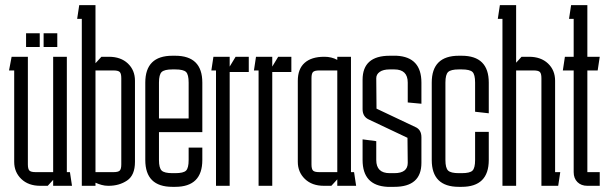

<svg xmlns="http://www.w3.org/2000/svg" viewBox="-20 -720 2349 744"><path d="M186 -53V-500H239V-53H251L259 0H186V-23L165 0H136Q90 0 62.5 -26.5Q35 -53 35 -93V-447H15L25 -500H88V-83Q88 -65 94 -59Q100 -53 118 -53ZM81 -591H134V-538H81ZM149 -591H202V-538H149Z M297 0V-647H279L287 -700H350V-475L373 -500H402Q448 -500 475.5 -474Q503 -448 503 -407V-93Q503 -41 472.5 -20.5Q442 0 401 0H399Q386 0 373.5 -3.5Q361 -7 350 -12V0ZM420 -53Q438 -53 444 -59Q450 -65 450 -83V-417Q450 -435 444 -441Q438 -447 420 -447H350V-53Z M543 -100V-400Q543 -504 648 -504H659Q764 -504 764 -400V-208H596V-100Q596 -69 606.5 -59Q617 -49 648 -49H659Q691 -49 701 -59Q711 -69 711 -100V-148H764V-100Q764 4 659 4H648Q543 4 543 -100ZM711 -400Q711 -431 701 -441Q691 -451 659 -451H648Q617 -451 606.5 -441Q596 -431 596 -400V-261H711Z M870 -500V-462L893 -500H944V-441H870V0H817V-447H799L807 -500Z M1035 -500V-462L1058 -500H1109V-441H1035V0H982V-447H964L972 -500Z M1235 0Q1189 0 1161.5 -26.5Q1134 -53 1134 -93V-407Q1134 -453 1160.5 -476.5Q1187 -500 1236 -500H1238Q1251 -500 1263.5 -497Q1276 -494 1287 -488V-500H1340V-53H1352L1360 0H1287V-25L1264 0ZM1217 -447Q1199 -447 1193 -441Q1187 -435 1187 -417V-83Q1187 -65 1193 -59Q1199 -53 1217 -53H1287V-447Z M1385 -180 1438 -173V-100Q1438 -49 1490 -49H1508Q1560 -49 1560 -89L1559 -186L1409 -257Q1385 -268 1385 -297V-411Q1385 -504 1490 -504H1517Q1613 -499 1613 -400V-318L1560 -323V-400Q1560 -451 1508 -451H1490Q1465 -451 1451.5 -441.5Q1438 -432 1438 -417L1439 -299L1589 -228Q1613 -218 1613 -188V-89Q1613 4 1508 4H1481Q1385 -1 1385 -100Z M1653 -100V-400Q1653 -504 1758 -504H1769Q1874 -504 1874 -400V-281L1821 -287V-400Q1821 -431 1811 -441Q1801 -451 1769 -451H1758Q1727 -451 1716.5 -441Q1706 -431 1706 -400V-100Q1706 -69 1716.5 -59Q1727 -49 1758 -49H1769Q1801 -49 1811 -59Q1821 -69 1821 -100V-209H1874V-100Q1874 4 1769 4H1758Q1653 4 1653 -100Z M1927 0V-647H1909L1917 -700H1980V-477L2001 -500H2030Q2076 -500 2103.5 -474Q2131 -448 2131 -407V-53H2151L2143 0H2078V-417Q2078 -435 2072 -441Q2066 -447 2048 -447H1980V0Z M2304 -53V0H2256Q2232 0 2217.5 -14.5Q2203 -29 2203 -53V-447H2161L2169 -500H2203V-647H2185L2193 -700H2256V-500H2304L2296 -447H2256V-53Z"/></svg>

Font: Karantina Light
Style: Regular
Weight: 300
Designer: Rony Koch
Foundry: Rony Koch
Version: Version 1.000; ttfautohint (v1.8.3)